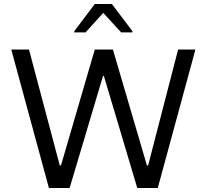

<svg xmlns="http://www.w3.org/2000/svg" viewBox="-20 -934 1027 954"><path d="M223 0 36 -688H124L277 -112H283L451 -688H541L710 -112H716L865 -688H951L764 0H662L496 -557H492L326 0ZM349 -773V-779L451 -914H536L638 -779V-773H582L493 -870L405 -773Z"/></svg>

Font: Saira
Style: Regular
Weight: 400
Designer: Hector Gatti with collaboration of the Omnibus-Type team
Foundry: Omnibus-Type
Version: Version 1.100; ttfautohint (v1.8.3)